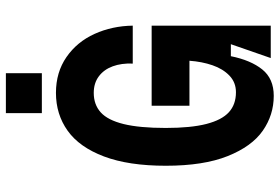

<svg xmlns="http://www.w3.org/2000/svg" viewBox="-166 -756 933 640"><g transform="rotate(-90 300.0 -436.5)"><path d="M417 -271H267V-397H534V0H426L472.2 -133H432.2Q418.8 -66.6 388 -28.3Q357.2 10 300 10Q236.4 10 183.9 -26.5Q131.4 -63 99.2 -143.5Q67 -224 67 -350Q67 -474 98 -556Q129 -638 183.7 -677Q238.4 -716 310 -716Q378.6 -716 429.3 -680.9Q480 -645.8 506.5 -587.3Q533 -528.8 534 -460H407.6Q409.2 -497.6 398.4 -526.9Q387.6 -556.2 365 -573.1Q342.4 -590 310 -590Q270.6 -590 244.8 -566.6Q219 -543.2 206 -490.4Q193 -437.6 193 -350Q193 -266.2 206.3 -214.6Q219.6 -163 245.5 -139.5Q271.4 -116 312 -116Q344.8 -116 367.4 -137.7Q390 -159.4 402 -194.3Q414 -229.2 417 -271ZM375.6 -882.9V-763H242.4V-882.9Z"/></g></svg>

Font: Fliege Mono Thin
Style: Regular
Weight: 100
Version: Version 0.020;Glyphs 3.3 (3306)